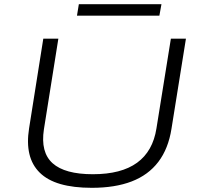

<svg xmlns="http://www.w3.org/2000/svg" viewBox="-20 -890 950 918"><path d="M419 8Q331 8 269 -10Q207 -28 170 -64.5Q133 -101 120.5 -154Q108 -207 119 -276L187 -705H259L190 -272Q173 -162 231.5 -109.5Q290 -57 424 -57Q560 -57 635.5 -112Q711 -167 728 -276L797 -705H869L800 -275Q785 -179 737 -116Q689 -53 609.5 -22.5Q530 8 419 8ZM348 -815 357 -870H752L742 -815Z"/></svg>

Font: Nunito Sans 10pt Expanded Light
Style: Italic
Weight: 300
Width: 7
Italic angle: -9°
Designer: Vernon Adams
Foundry: Vernon Adams
Version: Version 3.101;gftools[0.9.27]